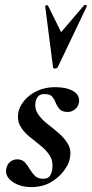

<svg xmlns="http://www.w3.org/2000/svg" viewBox="-20 -751 374 782"><path d="M108 11Q63 11 32 -10Q1 -31 5 -61Q8 -81 21 -91.5Q34 -102 50 -102Q70 -102 81 -90Q92 -78 101 -62.5Q110 -47 122 -35Q134 -23 156 -23Q174 -23 182 -33Q190 -43 193 -63Q197 -95 182.5 -117.5Q168 -140 144.5 -158.5Q121 -177 98 -196Q75 -215 62 -238.5Q49 -262 55 -295Q60 -319 80 -342.5Q100 -366 132 -381Q164 -396 204 -396Q251 -396 278 -380Q305 -364 302 -336Q299 -316 285 -305.5Q271 -295 257 -295Q233 -295 223 -306Q213 -317 207.5 -331.5Q202 -346 193 -357Q184 -368 161 -368Q143 -368 135 -358Q127 -348 125 -337Q120 -309 134.5 -287Q149 -265 173 -246.5Q197 -228 220 -208Q243 -188 257 -164Q271 -140 265 -108Q261 -83 240 -55Q219 -27 185.5 -8Q152 11 108 11ZM196 -477 164 -726Q164 -729 169.5 -729.5Q175 -730 176 -727L229 -620L323 -730Q325 -732 330 -730.5Q335 -729 334 -726L215 -477Q212 -472 204 -472Q196 -472 196 -477Z"/></svg>

Font: Cormorant
Style: Bold Italic
Weight: 700
Italic angle: -10°
Designer: Christian Thalmann (Catharsis Fonts)
Foundry: Catharsis Fonts
Version: Version 4.000